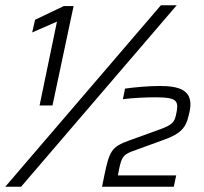

<svg xmlns="http://www.w3.org/2000/svg" viewBox="-34 -708 772 728"><path d="M576 -688 -14 0H46L636 -688ZM182 -626 116 -308H165L245 -685H208L99 -633L88 -585ZM362 -45 353 0H625L634 -43H413L418 -69C427 -111 434 -121 464 -133L590 -179C648 -200 671 -222 681 -269C686 -287 688 -301 688 -312C688 -365 647 -382 572 -382C529 -382 474 -377 440 -372L432 -332C472 -337 522 -339 550 -339C612 -339 638 -335 638 -304C638 -296 636 -282 633 -271C627 -243 616 -234 574 -218L455 -175C388 -151 381 -134 362 -45Z"/></svg>

Font: Saira UNSAM Light Italic
Style: Regular
Weight: 300
Italic angle: -12°
Designer: Hector Gatti with collaboration of the Omnibus-Type team
Foundry: Omnibus-Type
Version: Version 0.072;PS 000.072;hotconv 1.0.88;makeotf.lib2.5.64775